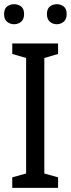

<svg xmlns="http://www.w3.org/2000/svg" viewBox="-26 -907 342 927"><path d="M254.4 -50.8V0H33.2V-50.8L100.1 -69.3V-627L33.2 -646.5V-697.3H254.4V-646.5L188 -627V-69.3ZM-6.3 -838.9Q-6.3 -864.7 8.1 -875.7Q22.5 -886.7 42.5 -886.7Q61.5 -886.7 75.9 -875.7Q90.3 -864.7 90.3 -838.9Q90.3 -814 75.9 -802Q61.5 -790 42.5 -790Q22.5 -790 8.1 -802Q-6.3 -814 -6.3 -838.9ZM200.7 -838.9Q200.7 -864.7 214.8 -875.7Q229 -886.7 248 -886.7Q267.1 -886.7 281.5 -875.7Q295.9 -864.7 295.9 -838.9Q295.9 -814 281.5 -802Q267.1 -790 248 -790Q229 -790 214.8 -802Q200.7 -814 200.7 -838.9Z"/></svg>

Font: Lunasima
Style: Regular
Weight: 400
Designer: The DocRepair Project, Monotype Design Team
Foundry: Google
Version: Version 2.009